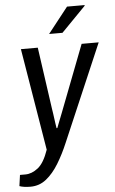

<svg xmlns="http://www.w3.org/2000/svg" viewBox="-82 -763 590 986"><g transform="rotate(-5 213.0 -270.5)"><path d="M35 182Q18 182 3.5 180Q-11 178 -22 174L-14 117H14Q47 117 79 92Q111 67 134 0L47 -526H134L179 -209Q181 -196 183 -183Q185 -170 186.5 -157.5Q188 -145 190 -132Q192 -119 194 -106H198Q203 -119 208 -132Q213 -145 218 -157.5Q223 -170 228 -183Q233 -196 238 -209L360 -526H448L234 -27Q210 30 181 77.5Q152 125 116.5 153.5Q81 182 35 182ZM198 -591 302 -723H392L393 -720L267 -591Z"/></g></svg>

Font: Archivo Narrow
Style: Italic
Weight: 400
Italic angle: -8°
Designer: Hector Gatti
Foundry: Omnibus-Type
Version: Version 3.002